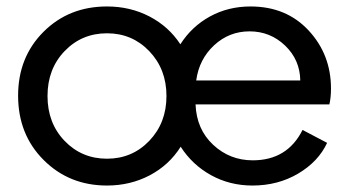

<svg xmlns="http://www.w3.org/2000/svg" viewBox="-20 -562 1070 594"><path d="M1004 -288Q1004 -260 999 -239H585Q588 -162 639.5 -114Q691 -66 762 -66Q869 -66 916 -160L992 -120Q965 -62 902.5 -25Q840 12 761 12Q691 12 633 -20Q575 -52 539 -108Q503 -51 443 -19.5Q383 12 311 12Q194 12 115 -67Q36 -146 36 -266Q36 -385 114.5 -463.5Q193 -542 311 -542Q383 -542 442.5 -511Q502 -480 538 -425Q573 -480 629.5 -511Q686 -542 755 -542Q866 -542 935 -467.5Q1004 -393 1004 -288ZM587 -313H909Q908 -377 862 -421Q816 -465 752 -465Q689 -465 642.5 -422Q596 -379 587 -313ZM180 -126Q233 -71 311 -71Q389 -71 442 -126.5Q495 -182 495 -265Q495 -348 442 -403.5Q389 -459 311 -459Q233 -459 180 -404Q127 -349 127 -265Q127 -181 180 -126Z"/></svg>

Font: Plus Jakarta Display
Style: Regular
Weight: 400
Designer: Gumpita Rahayu
Foundry: Tokotype Studio
Version: Version 1.000;hotconv 1.0.109;makeotfexe 2.5.65596